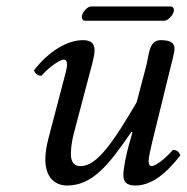

<svg xmlns="http://www.w3.org/2000/svg" viewBox="-20 -563 577 593"><path d="M506 -352C510 -370 519 -400 519 -412C519 -429 509 -439 477 -439C439 -439 441 -395 431 -357L402 -247C328 -121 279 -50 229 -50C211 -50 199 -60 199 -87C199 -103 201 -124 208 -151L251 -314C259 -346 272 -387 272 -406C272 -425 266 -439 236 -439C188 -439 131 -405 85 -346C88 -337 94 -329 108 -329C134 -359 167 -379 177 -379C184 -379 187 -374 187 -362C187 -353 181 -331 174 -305L130 -137C123 -111 120 -89 120 -70C120 -13 152 10 187 10C265 10 315 -52 386 -156L389 -154L378 -115C369 -83 361 -42 361 -23C361 -4 368 10 398 10C446 10 491 -24 537 -83C534 -92 528 -100 514 -100C488 -70 459 -50 449 -50C442 -50 439 -55 439 -67C439 -76 444 -98 450 -124ZM487 -499C500 -499 515 -517 517 -529C518 -535 516 -543 506 -543H261C250 -543 235 -526 233 -514C232 -507 234 -499 243 -499Z"/></svg>

Font: Libertinus Serif
Style: Italic
Weight: 400
Italic angle: -12°
Designer: Philipp H. Poll, Khaled Hosny
Foundry: Caleb Maclennan
Version: Version 7.050;RELEASE